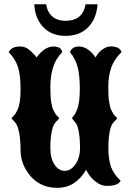

<svg xmlns="http://www.w3.org/2000/svg" viewBox="-20 -862 626 916"><path d="M253.9 34.2Q154.8 34.2 103.5 -52.7Q78.1 -95.7 78.1 -147.9Q78.1 -193.8 71.8 -226.8Q65.4 -259.8 56.6 -272Q49.8 -281.2 42.5 -288.6Q35.2 -295.9 35.2 -297.9Q35.2 -300.3 44.4 -308.6Q53.7 -316.9 63 -336.4Q78.1 -367.2 78.1 -435.5Q78.1 -503.4 65.9 -541.7Q53.7 -580.1 21.5 -613.3Q35.2 -640.1 74.2 -640.1Q100.1 -640.1 116.2 -627Q142.6 -605 154.3 -587.9Q193.4 -640.1 234.4 -640.1Q272.5 -640.1 276.9 -613.3Q245.6 -581.1 232.9 -539.6Q220.2 -498 220.2 -447.8Q220.2 -397.5 224.6 -373Q229 -347.2 235.4 -335.4Q244.1 -316.4 253.2 -308.3Q262.2 -300.3 262.2 -297.9Q262.2 -295.9 255.4 -289.3Q248.5 -282.7 241.2 -273.4Q231.9 -261.7 226.1 -230.2Q220.2 -198.7 220.2 -155.3Q220.2 -106.4 240 -76.7Q259.8 -46.9 289.1 -46.9Q317.9 -46.9 339.8 -78.1Q361.8 -109.4 361.8 -156.7Q361.8 -198.2 356.4 -230Q351.1 -261.7 342.8 -273.4Q336.4 -282.2 330.1 -289.1Q323.7 -295.9 323.7 -298.3Q323.7 -300.8 331.8 -310.1Q339.8 -319.3 347.7 -338.9Q360.8 -372.1 360.8 -437.5Q360.8 -502.9 350.6 -541.5Q340.3 -580.1 314 -613.3Q316.4 -618.2 318.1 -622.1Q319.8 -626 326.2 -630.9Q336.9 -640.1 356 -640.1Q399.9 -640.1 436 -587.9Q451.2 -619.1 483.4 -634.8Q501 -643.1 522.7 -639.6Q544.4 -636.2 553.7 -625Q559.6 -618.7 559.6 -613.3Q524.9 -580.1 510.7 -539.6Q496.6 -499 496.6 -448.2Q496.6 -397.5 501 -373Q505.4 -347.2 511.7 -335.4Q520.5 -316.4 529.5 -308.3Q538.6 -300.3 538.6 -297.9Q538.6 -294.4 531.7 -288.6Q524.9 -282.7 518.1 -273.9Q508.8 -262.2 502.9 -231.9Q497.1 -201.7 497.1 -155.3Q497.1 -101.6 509.3 -66.7Q521.5 -31.7 555.7 0Q543.5 24.9 489.7 24.9Q462.4 24.9 437.7 5.6Q413.1 -13.7 401.9 -32.7L390.6 -51.8Q339.8 34.2 253.9 34.2ZM293 -690.9Q225.6 -690.9 186 -732.9Q146.5 -774.9 143.6 -841.8H200.2Q205.6 -804.2 229.7 -783.4Q253.9 -762.7 292 -762.7Q375 -762.7 388.2 -841.8H445.3Q440.4 -772 400.1 -731.4Q359.9 -690.9 293 -690.9Z"/></svg>

Font: Sancreek
Style: Regular
Weight: 400
Designer: Vernon Adams
Foundry: Vernon Adams
Version: Version 1.100; ttfautohint (v1.8.4.7-5d5b)